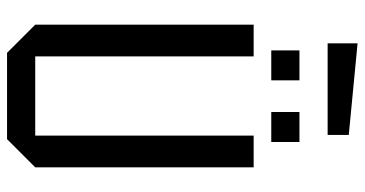

<svg xmlns="http://www.w3.org/2000/svg" viewBox="-265 -770 1035 545"><g transform="rotate(90 252.5 -497.5)"><path d="M50 -80V-700H140V-80H365V-700H455V-80L375 0H130ZM123 -750V-830H208V-750ZM298 -750V-830H383V-750ZM363 -910H103V-995L363 -970Z"/></g></svg>

Font: Tektur SemiCondensed
Style: Regular
Weight: 400
Width: 4
Designer: Adam Jagosz
Foundry: Adam Jagosz
Version: Version 1.005;gftools[0.9.30]